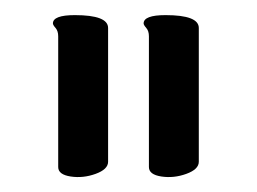

<svg xmlns="http://www.w3.org/2000/svg" viewBox="-20 -699 340 254"><path d="M123 -662V-485Q123 -475 106.5 -469Q90 -463 73.5 -465.5Q57 -468 57 -478V-651Q57 -658 53.5 -662Q50 -666 50 -668Q50 -679 79 -679Q123 -679 123 -662ZM243 -662V-485Q243 -475 226.5 -469Q210 -463 193.5 -465.5Q177 -468 177 -478V-651Q177 -658 173.5 -662Q170 -666 170 -668Q170 -679 199 -679Q243 -679 243 -662Z"/></svg>

Font: Grand Hotel
Style: Regular
Weight: 400
Designer: Brian J. Bonislawsky & Jim Lyles for Astigmatic (AOETI)
Foundry: Astigmatic (AOETI)
Version: Version 001.000